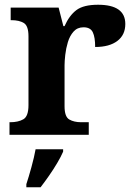

<svg xmlns="http://www.w3.org/2000/svg" viewBox="-20 -568 563 809"><path d="M20 0V-53H23Q57 -53 78.5 -65.5Q100 -78 100 -125V-415Q100 -459 80.5 -471Q61 -483 28 -483H25V-536H227L247 -458H252Q272 -503 302 -525.5Q332 -548 393 -548Q508 -548 508 -467Q508 -421 474.5 -395.5Q441 -370 381 -370Q381 -411 371 -432Q361 -453 332 -453Q306 -453 290 -435Q274 -417 266 -390.5Q258 -364 255 -337Q252 -310 252 -293V-120Q252 -76 272 -64.5Q292 -53 322 -53H354V0ZM91 208Q101 178 112.5 136Q124 94 130 61H246V71Q237 92 221 119Q205 146 186.5 172.5Q168 199 151 221H91Z"/></svg>

Font: Noto Serif Thai
Style: Bold
Weight: 700
Designer: Monotype Design Team
Foundry: Monotype Imaging Inc.
Version: Version 2.002; ttfautohint (v1.8.4.7-5d5b)